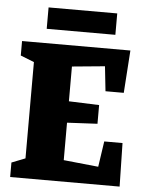

<svg xmlns="http://www.w3.org/2000/svg" viewBox="-54 -814 649 858"><g transform="rotate(5 270.5 -385.0)"><path d="M24 0V-65L85 -89V-521L24 -545V-610H510L497 -419H415L403 -530L256 -516V-360L392 -355V-271L256 -264V-96L412 -80L429 -195H511L515 0ZM129 -674V-770H437V-674Z"/></g></svg>

Font: Grenze ExtraBold
Style: Regular
Weight: 800
Designer: Renata Polastri
Foundry: Omnibus-Type
Version: Version 1.002; ttfautohint (v1.8)